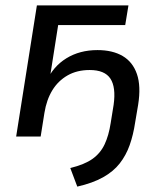

<svg xmlns="http://www.w3.org/2000/svg" viewBox="-20 -507 597 713"><path d="M267 186 241 117Q294 104 323.5 83Q353 62 368.5 29Q384 -4 391 -50L402 -118Q411 -183 390 -215Q369 -247 313 -247Q266 -247 231 -227Q196 -207 174.5 -172Q153 -137 145 -88L131 0H40L117 -487H457L445 -414H196L163 -204H152Q177 -260 226.5 -290.5Q276 -321 342 -321Q398 -321 435.5 -299Q473 -277 488.5 -232Q504 -187 493 -118L482 -53Q475 -6 461.5 32Q448 70 424.5 100Q401 130 362.5 151.5Q324 173 267 186Z"/></svg>

Font: Nunito Sans 12pt Medium
Style: Italic
Weight: 500
Italic angle: -9°
Designer: Vernon Adams
Foundry: Vernon Adams
Version: Version 3.101;gftools[0.9.27]